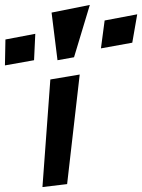

<svg xmlns="http://www.w3.org/2000/svg" viewBox="-209 -724 576 778"><path d="M-71 -480 -66 -587 -187 -564 -189 -459ZM327 -551 347 -666 215 -641 200 -528ZM91 -492 155 -704 0 -673 24 -480ZM63 22 114 -422 -5 -402 -37 34Z"/></svg>

Font: Gamestation Warped
Style: Italic
Weight: 400
Designer: Jonas Hecksher
Foundry: Jonas Hecksher, Playtypeª, e-types AS
Version: Version 1.003